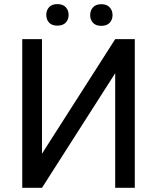

<svg xmlns="http://www.w3.org/2000/svg" viewBox="-20 -898 753 918"><path d="M530.8 -710.9H624.5V0H530.8V-547.9L180.7 0H86.4V-710.9H180.7V-163.1ZM201.2 -826.7Q201.2 -848.6 214.6 -863.5Q228 -878.4 254.4 -878.4Q280.8 -878.4 294.4 -863.5Q308.1 -848.6 308.1 -826.7Q308.1 -804.7 294.4 -790Q280.8 -775.4 254.4 -775.4Q228 -775.4 214.6 -790Q201.2 -804.7 201.2 -826.7ZM411.1 -825.7Q411.1 -847.7 424.6 -862.8Q438 -877.9 464.4 -877.9Q490.7 -877.9 504.4 -862.8Q518.1 -847.7 518.1 -825.7Q518.1 -803.7 504.4 -789.1Q490.7 -774.4 464.4 -774.4Q438 -774.4 424.6 -789.1Q411.1 -803.7 411.1 -825.7Z"/></svg>

Font: RobotoInd
Style: Regular
Weight: 400
Designer: Google
Version: Version 2.001101; 2014